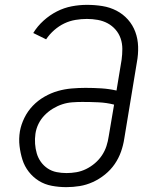

<svg xmlns="http://www.w3.org/2000/svg" viewBox="-20 -763 640 791"><path d="M253 8Q223 8 193.5 2.5Q164 -3 140 -18Q116 -33 98.5 -55.5Q81 -78 72.5 -105Q64 -132 60.5 -161.5Q57 -191 62 -222Q67 -250 80.5 -277.5Q94 -305 115 -327Q136 -349 163 -364.5Q190 -380 218 -388Q246 -396 275 -398.5Q304 -401 332 -401Q365 -401 397 -399Q429 -397 460 -390L481 -517Q484 -539 484 -561.5Q484 -584 477 -604.5Q470 -625 456 -641Q442 -657 423.5 -667Q405 -677 383 -681Q361 -685 338 -685Q315 -685 291 -681Q267 -677 245 -666.5Q223 -656 203.5 -639Q184 -622 170 -601L117 -627Q134 -655 159.5 -678Q185 -701 214.5 -716Q244 -731 275.5 -737Q307 -743 338 -743Q371 -743 402 -738Q433 -733 460 -719Q487 -705 507 -682.5Q527 -660 537.5 -631.5Q548 -603 549 -571Q550 -539 544 -507L492 -192Q488 -165 478.5 -138Q469 -111 452.5 -87Q436 -63 412.5 -44Q389 -25 362.5 -13Q336 -1 308.5 3.5Q281 8 253 8ZM254 -50Q274 -50 294.5 -53.5Q315 -57 334.5 -66.5Q354 -76 371 -90.5Q388 -105 400 -123Q412 -141 418.5 -161Q425 -181 428 -202L450 -332Q419 -340 385.5 -341.5Q352 -343 319 -343Q299 -343 278 -341.5Q257 -340 237 -333.5Q217 -327 198 -315.5Q179 -304 163.5 -288Q148 -272 138.5 -252.5Q129 -233 126 -212Q123 -191 124.5 -170.5Q126 -150 131.5 -131Q137 -112 148.5 -96Q160 -80 176.5 -69Q193 -58 213 -54Q233 -50 254 -50Z"/></svg>

Font: Iosevka SS04 Light Extended
Style: Italic
Weight: 300
Width: 7
Italic angle: -9°
Monospace: yes
Designer: Belleve Invis
Foundry: Belleve Invis
Version: Version 19.0.0; ttfautohint (v1.8.4)